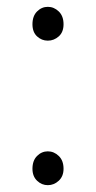

<svg xmlns="http://www.w3.org/2000/svg" viewBox="-20 -529 281 562"><path d="M120 -410Q102 -410 88.5 -422.5Q75 -435 75 -458Q75 -482 88.5 -495.5Q102 -509 120 -509Q138 -509 152 -495.5Q166 -482 166 -458Q166 -435 152 -422.5Q138 -410 120 -410ZM120 13Q102 13 88.5 0Q75 -13 75 -35Q75 -59 88.5 -72.5Q102 -86 120 -86Q138 -86 152 -72.5Q166 -59 166 -35Q166 -13 152 0Q138 13 120 13Z"/></svg>

Font: Noto Sans KR ExtraLight
Style: Regular
Weight: 250
Designer: Ryoko NISHIZUKA  (kana, bopomofo & ideographs); Paul D. Hunt (Latin, Greek & Cyrillic); Sandoll Communications , Soo-you
Foundry: Adobe
Version: Version 2.004-H2;hotconv 1.0.118;makeotfexe 2.5.65603